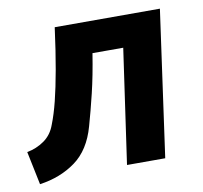

<svg xmlns="http://www.w3.org/2000/svg" viewBox="-68 -577 696 658"><g transform="rotate(-10 280.0 -247.5)"><path d="M20 13 -4 -103Q29 -109 56 -128Q83 -147 95 -181Q108 -214 119 -258Q130 -302 141 -363.5Q152 -425 163 -508H529L458 0H325L382 -398H275Q263 -322 248.5 -262Q234 -202 220 -153Q198 -74 145 -35.5Q92 3 20 13Z"/></g></svg>

Font: Finlandica SemiBold
Style: Italic
Weight: 600
Italic angle: -8°
Designer: Niklas Ekholm, Juho Hiilivirta, Jaakko Suomalainen
Foundry: Helsinki Type Studio
Version: Version 1.063